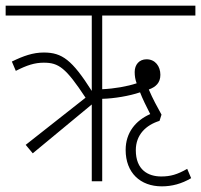

<svg xmlns="http://www.w3.org/2000/svg" viewBox="-20 -642 712 680"><path d="M96 -99 305 -272V0H342V-292C384 -293 438 -302 476 -315C484 -294 499 -263 512 -238C460 -215 425 -172 425 -111C425 -30 477 18 553 18C589 18 623 9 657 -11L643 -44C608 -24 584 -17 551 -17C505 -17 461 -40 461 -110C461 -165 497 -199 545 -214L552 -236C537 -263 521 -292 507 -325C532 -334 548 -349 548 -377C548 -407 530 -432 499 -432C473 -432 457 -413 457 -387C457 -373 459 -360 464 -347C431 -336 386 -328 342 -326V-587H672V-622H0V-587H305V-320C235 -430 200 -456 135 -456C97 -456 63 -444 22 -424L36 -391C75 -411 103 -420 135 -420C188 -420 213 -402 283 -296L71 -129Z"/></svg>

Font: Noto Sans Condensed ExtraLight
Style: Regular
Weight: 200
Width: 3
Designer: Monotype Design Team
Foundry: Monotype Imaging Inc.
Version: Version 2.013